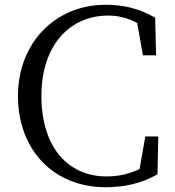

<svg xmlns="http://www.w3.org/2000/svg" viewBox="-20 -766 730 802"><path d="M587 -196 563 -60C518 -38 471 -29 425 -29C266 -29 153 -149 153 -365C153 -579 273 -701 432 -701C472 -701 512 -692 553 -670L577 -535H632L628 -692C557 -734 486 -746 421 -746C210 -746 55 -586 55 -365C55 -141 203 16 421 16C498 16 570 1 638 -38L641 -196Z"/></svg>

Font: Source Han Serif
Style: Regular
Weight: 400
Designer: Ryoko NISHIZUKA 西塚涼子 (kana & ideographs); Frank Grießhammer (Latin, Greek & Cyrillic); Wenlong ZHANG 张文龙 (bopomofo); San
Foundry: Adobe Systems Incorporated
Version: Version 1.001;PS 1.001;hotconv 16.6.54;makeotf.lib2.5.65590